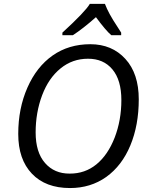

<svg xmlns="http://www.w3.org/2000/svg" viewBox="-20 -951 760 981"><path d="M429.2 -650.9Q350.1 -650.9 289.6 -601.6Q228.5 -552.2 195.3 -464.4Q162.1 -376 162.1 -274.4Q162.1 -172.9 210 -118.2Q257.8 -63.5 335.9 -64Q414.1 -63.5 472.7 -111.3Q531.2 -159.2 565.9 -248Q600.1 -336.9 600.1 -439.5Q600.1 -542 554.2 -596.7Q508.3 -651.4 429.2 -650.9ZM522.9 -46.9Q442.9 9.8 337.9 9.8Q212.9 9.8 143.1 -63.5Q73.2 -136.7 73.2 -266.6Q73.2 -397 120.1 -503.4Q167 -609.9 249 -667.5Q331.1 -725.1 441.4 -725.1Q552.2 -725.1 620.6 -649.9Q689 -575.2 689 -443.4Q689 -311.5 646 -208Q603 -104.5 522.9 -46.9ZM599.1 -771H548.8Q521 -794.4 470.2 -863.3Q404.8 -805.2 352.1 -771H298.8V-784.2Q415.5 -891.1 439 -931.2H516.1Q534.2 -882.8 578.6 -816.4L599.1 -784.2Z"/></svg>

Font: OpenSans-Italic
Style: Italic
Weight: 400
Italic angle: -12°
Foundry: Ascender Corporation
Version: Version 1.10